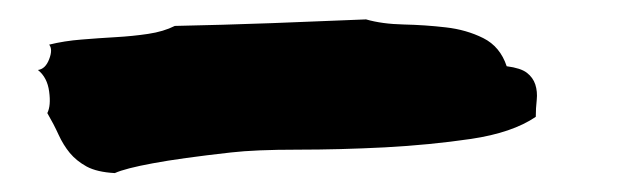

<svg xmlns="http://www.w3.org/2000/svg" viewBox="-20 -360 649 200"><path d="M507.8 -291Q522.5 -289.1 528.8 -284.2Q535.2 -279.3 537.6 -272Q540 -264.6 539.1 -255.9Q538.1 -247.1 538.1 -238.3Q513.7 -221.7 470.7 -215.3Q427.7 -209 380.9 -206.5Q334 -204.1 290 -204.1Q246.1 -204.1 220.7 -201.2Q168 -195.3 139.2 -189.9Q110.4 -184.6 99.6 -179.7Q81.1 -180.7 70.3 -186.5Q59.6 -192.4 52.7 -200.7Q45.9 -209 41 -219.7Q36.1 -230.5 29.3 -242.2Q33.2 -250 31.2 -264.6Q29.3 -279.3 19.5 -287.1Q27.3 -288.1 31.2 -298.3Q35.2 -308.6 31.2 -313.5Q46.9 -317.4 64.9 -318.8Q83 -320.3 100.6 -321.3Q118.2 -322.3 134.3 -324.7Q150.4 -327.1 162.1 -333Q210.9 -334 263.2 -335.9Q315.4 -337.9 361.3 -339.8Q377.9 -335 400.4 -334.5Q422.9 -334 444.3 -331.5Q465.8 -329.1 483.4 -320.3Q501 -311.5 507.8 -291Z"/></svg>

Font: Permanent Marker
Style: Regular
Weight: 400
Designer: Font Diner, Inc
Foundry: Font Diner, Inc
Version: Version 1.000